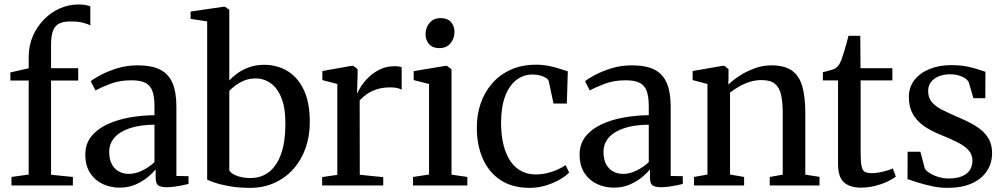

<svg xmlns="http://www.w3.org/2000/svg" viewBox="-20 -850 4602 880"><path d="M32.5 0V-39L111.5 -50V-481H27.5V-518L111.5 -537V-589Q111.5 -641 130.8 -685Q150 -729 182.2 -761.5Q214.5 -794 255 -811.8Q295.5 -829.5 339 -829.5Q361 -829.5 373.8 -826.8Q386.5 -824 394 -821V-733Q384 -740 360 -746Q336 -752 303.5 -751.5Q272 -752 252.2 -742.5Q232.5 -733 223.2 -709.8Q214 -686.5 214 -646V-537.5H338.5V-481H214V-49L314 -39V0Z M528.5 10Q487 10 451.2 -6.5Q415.5 -23 393.2 -56.8Q371 -90.5 371 -141.5Q371 -190.5 398.5 -224.8Q426 -259 471.8 -280.2Q517.5 -301.5 573.8 -311.5Q630 -321.5 688 -322V-364Q688 -405.5 679 -431.5Q670 -457.5 647.2 -469.8Q624.5 -482 582.5 -482Q528 -482 485.5 -465.8Q443 -449.5 417.5 -435.5L396 -477.5Q408.5 -488.5 440.5 -505.8Q472.5 -523 516.5 -536.8Q560.5 -550.5 610.5 -550.5Q676 -550.5 714.8 -530.5Q753.5 -510.5 771 -468.5Q788.5 -426.5 788.5 -361V-43.5L844 -42.5V-7Q833 -4 816 -0.5Q799 3 780.2 5.5Q761.5 8 744 8Q717.5 8 705.5 -0.2Q693.5 -8.5 693.5 -36V-73.5Q682.5 -59.5 659.2 -39.8Q636 -20 603 -5Q570 10 528.5 10ZM571 -53Q600 -53 631.8 -68.2Q663.5 -83.5 688 -107V-278.5Q621 -278 574.5 -262.2Q528 -246.5 504.2 -218.8Q480.5 -191 480.5 -154Q480.5 -120 492.5 -97.5Q504.5 -75 525 -64Q545.5 -53 571 -53Z M853.5 -763.5V-797L1003.5 -819H1011.5L1031 -805V-481Q1044.5 -496.5 1067.2 -513.2Q1090 -530 1121.2 -541.5Q1152.5 -553 1190.5 -553Q1249.5 -553 1297 -524.8Q1344.5 -496.5 1372.2 -438.5Q1400 -380.5 1400 -290.5Q1400 -226 1380.5 -171Q1361 -116 1324.5 -75.2Q1288 -34.5 1237.8 -11.8Q1187.5 11 1126.5 11Q1073.5 11 1031.8 3.5Q990 -4 963.2 -13.2Q936.5 -22.5 929.5 -27V-752ZM1151.5 -490.5Q1123 -490.5 1099.5 -480.8Q1076 -471 1058.5 -457.8Q1041 -444.5 1031 -433.5V-69Q1038.5 -54 1066 -44Q1093.5 -34 1128 -34Q1177.5 -34 1213 -61.8Q1248.5 -89.5 1268 -143.5Q1287.5 -197.5 1288 -276.5Q1289 -352.5 1270.5 -399.5Q1252 -446.5 1220.8 -468.5Q1189.5 -490.5 1151.5 -490.5Z M1456.5 0V-38.5L1526 -48.5V-465L1457.5 -483V-524.5L1589.5 -548H1600L1619 -533V-508.5L1616.5 -421.5L1618.5 -424Q1622.5 -435 1635.5 -455.2Q1648.5 -475.5 1670.2 -496.5Q1692 -517.5 1721.5 -532Q1751 -546.5 1787.5 -546.5Q1800.5 -546.5 1808.2 -545.2Q1816 -544 1821 -542V-439Q1815.5 -442.5 1802.5 -446Q1789.5 -449.5 1770 -449.5Q1734.5 -449.5 1708 -441Q1681.5 -432.5 1662 -419Q1642.5 -405.5 1628.5 -390L1629 -49L1736.5 -38V0Z M1873 0V-39L1946.5 -50V-465L1876 -483V-524L2020.5 -548H2029L2049.5 -532V-49.5L2122 -39V0ZM1992.5 -629.5Q1963 -629.5 1946.8 -647.5Q1930.5 -665.5 1930.5 -693.5Q1930.5 -723.5 1948.8 -745.2Q1967 -767 2000 -767H2001Q2030.5 -767 2046.8 -749.2Q2063 -731.5 2063 -703.5Q2063 -673.5 2044.8 -651.5Q2026.5 -629.5 1993.5 -629.5Z M2408 11Q2328 11 2274.2 -24.5Q2220.5 -60 2193 -122.2Q2165.5 -184.5 2165.5 -263Q2165 -324 2183.2 -376.5Q2201.5 -429 2236.5 -468.8Q2271.5 -508.5 2322 -531Q2372.5 -553.5 2437 -553.5Q2470.5 -553.5 2498.8 -547.2Q2527 -541 2548.2 -533.8Q2569.5 -526.5 2582.5 -523L2578 -375.5H2517L2495.5 -476Q2494 -484.5 2483.8 -491.8Q2473.5 -499 2457.2 -503.8Q2441 -508.5 2420.5 -508.5Q2379.5 -508.5 2347 -483.8Q2314.5 -459 2295.8 -410.2Q2277 -361.5 2276.5 -289Q2276.5 -230 2288 -185Q2299.5 -140 2320.2 -110.2Q2341 -80.5 2370.2 -65.5Q2399.5 -50.5 2434 -50.5Q2462.5 -50.5 2488.5 -56.8Q2514.5 -63 2536 -73Q2557.5 -83 2572.5 -93L2588.5 -59Q2572.5 -42.5 2544 -26.2Q2515.5 -10 2480.5 0.5Q2445.5 11 2408 11Z M2794 10Q2752.5 10 2716.8 -6.5Q2681 -23 2658.8 -56.8Q2636.5 -90.5 2636.5 -141.5Q2636.5 -190.5 2664 -224.8Q2691.5 -259 2737.2 -280.2Q2783 -301.5 2839.2 -311.5Q2895.5 -321.5 2953.5 -322V-364Q2953.5 -405.5 2944.5 -431.5Q2935.5 -457.5 2912.8 -469.8Q2890 -482 2848 -482Q2793.5 -482 2751 -465.8Q2708.5 -449.5 2683 -435.5L2661.5 -477.5Q2674 -488.5 2706 -505.8Q2738 -523 2782 -536.8Q2826 -550.5 2876 -550.5Q2941.5 -550.5 2980.2 -530.5Q3019 -510.5 3036.5 -468.5Q3054 -426.5 3054 -361V-43.5L3109.5 -42.5V-7Q3098.5 -4 3081.5 -0.5Q3064.5 3 3045.8 5.5Q3027 8 3009.5 8Q2983 8 2971 -0.2Q2959 -8.5 2959 -36V-73.5Q2948 -59.5 2924.8 -39.8Q2901.5 -20 2868.5 -5Q2835.5 10 2794 10ZM2836.5 -53Q2865.5 -53 2897.2 -68.2Q2929 -83.5 2953.5 -107V-278.5Q2886.5 -278 2840 -262.2Q2793.5 -246.5 2769.8 -218.8Q2746 -191 2746 -154Q2746 -120 2758 -97.5Q2770 -75 2790.5 -64Q2811 -53 2836.5 -53Z M3222.5 -50V-465L3154.5 -483V-524.5L3290 -548H3300.5L3319 -533V-491.5L3318 -462Q3338.5 -482.5 3369.8 -502.8Q3401 -523 3438.8 -536.8Q3476.5 -550.5 3515 -550.5Q3576 -550.5 3609.8 -526.5Q3643.5 -502.5 3657.2 -454Q3671 -405.5 3671 -332V-49.5L3736 -39.5V0H3508V-39L3567.5 -49.5V-330.5Q3567.5 -381 3560 -415Q3552.5 -449 3531.8 -466Q3511 -483 3470.5 -483Q3442.5 -483 3416.5 -474.8Q3390.5 -466.5 3367.8 -453.5Q3345 -440.5 3326 -425.5V-50L3390.5 -39V0H3161V-39Z M3926 10Q3876 10 3848.5 -13.8Q3821 -37.5 3821 -99V-481.5H3751.5V-519Q3760 -521.5 3771.5 -524.2Q3783 -527 3793.5 -530.2Q3804 -533.5 3809 -537Q3815.5 -541.5 3820.2 -546.8Q3825 -552 3828.8 -559.2Q3832.5 -566.5 3836.5 -576Q3841 -587.5 3847.2 -608.2Q3853.5 -629 3859.5 -650.2Q3865.5 -671.5 3869 -686H3923L3924 -537.5H4070V-481.5H3924.5V-154.5Q3924.5 -110 3928.8 -89Q3933 -68 3944 -62.2Q3955 -56.5 3976 -56.5Q3999.5 -56.5 4028.2 -63.5Q4057 -70.5 4072 -78L4086 -40.5Q4071.5 -29 4046.2 -17.2Q4021 -5.5 3989.8 2.2Q3958.5 10 3926 10Z M4323.5 11Q4286 11 4249.8 3Q4213.5 -5 4184.8 -14.2Q4156 -23.5 4139.5 -29L4140 -154.5H4198.5L4218.5 -78.5Q4224 -67.5 4241 -56.8Q4258 -46 4281 -39Q4304 -32 4327.5 -32Q4364.5 -32 4388.8 -42Q4413 -52 4425 -70.5Q4437 -89 4437 -114Q4437 -141 4420 -160.5Q4403 -180 4370.5 -196.8Q4338 -213.5 4290.5 -232.5Q4243.5 -251.5 4211 -275.2Q4178.5 -299 4162 -330.8Q4145.5 -362.5 4145.5 -405Q4145.5 -450 4170.8 -482.8Q4196 -515.5 4240 -533.5Q4284 -551.5 4339 -551.5Q4381.5 -551.5 4412 -545.2Q4442.5 -539 4463.2 -531.8Q4484 -524.5 4496.5 -521L4496 -400H4441.5L4420.5 -472Q4416 -482.5 4404 -490.8Q4392 -499 4374.5 -504.2Q4357 -509.5 4335 -509.5Q4307.5 -509.5 4284.5 -500.8Q4261.5 -492 4247.8 -475Q4234 -458 4234 -433Q4234 -401 4251.8 -381Q4269.5 -361 4298 -346.8Q4326.5 -332.5 4358.5 -318.5Q4390.5 -305 4420.8 -290Q4451 -275 4475 -256Q4499 -237 4513 -211Q4527 -185 4527 -149Q4527 -101.5 4503 -65.5Q4479 -29.5 4433.5 -9.2Q4388 11 4323.5 11Z"/></svg>

Font: Merriweather 60pt
Style: Regular
Weight: 400
Version: Version 2.100